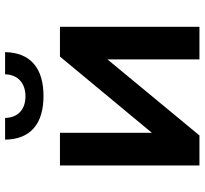

<svg xmlns="http://www.w3.org/2000/svg" viewBox="-44 -740 784 735"><g transform="rotate(-90 347.5 -372.0)"><path d="M82 0H197L488 -352V0H613V-534H499L207 -182V-534H82ZM348 -597C455 -597 514 -647 516 -744H431C430 -696 398 -666 347 -666C295 -666 265 -696 264 -744H181C182 -647 241 -597 348 -597Z"/></g></svg>

Font: Chess Sans SemiBold
Style: Regular
Weight: 600
Designer: Wolf Bōese
Foundry: Wolf Bōese
Version: Version 7.223;Glyphs 3.3 (3306)